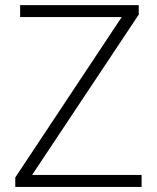

<svg xmlns="http://www.w3.org/2000/svg" viewBox="-20 -734 616 754"><path d="M536.1 0H40V-37.1L458 -667H59.1V-713.9H524.9V-676.8L106 -46.9H536.1Z"/></svg>

Font: Zoram GWebM Light
Style: Regular
Weight: 300
Foundry: Ascender Corporation
Version: Version 1.000